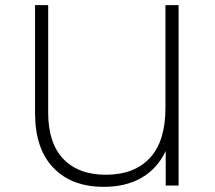

<svg xmlns="http://www.w3.org/2000/svg" viewBox="-20 -720 835 745"><path d="M673 -700H622V-301C622 -215 601.8 -150.3 561.5 -107C521.2 -63.7 464.3 -42 391 -42C319.7 -42 264.5 -62.5 225.5 -103.5C186.5 -144.5 167 -204.3 167 -283V-700H116V-281C116 -189 139.7 -118.3 187 -69C234.3 -19.7 299.7 5 383 5C439.7 5 488.3 -6.7 529 -30C569.7 -53.3 601 -88 623 -134V0H673Z"/></svg>

Font: Montserrat Custom ExtraLight
Style: Regular
Weight: 300
Designer: Julieta Ulanovsky
Foundry: Julieta Ulanovsky
Version: Version 7.200